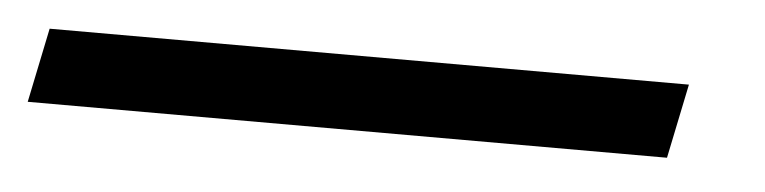

<svg xmlns="http://www.w3.org/2000/svg" viewBox="-73 175 594 149"><g transform="rotate(5 224.0 249.0)"><path d="M460 220 448 278H-50L-38 220Z"/></g></svg>

Font: GFS BodoniClassic
Style: Regular
Weight: 400
Designer: George D. Matthiopoulos
Foundry: George D. Matthiopoulos
Version: Macromedia Fontographer 4.1.5 140901